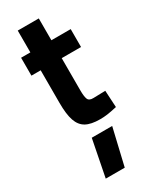

<svg xmlns="http://www.w3.org/2000/svg" viewBox="-240 -694 845 1059"><g transform="rotate(-30 182.0 -164.0)"><path d="M340 -3Q300 6 277.5 9Q255 12 232 12Q174 12 142 -6Q110 -24 96 -65Q82 -106 82 -178V-386H23V-500H82V-639H216V-500H339V-386H216V-181Q216 -142 223 -124.5Q230 -107 258 -108L334 -110ZM140 77H270L215 311H94Z"/></g></svg>

Font: Cairo
Style: Bold
Weight: 700
Designer: Mohamed Gaber
Foundry: Kief Type Foundry
Version: Version 2.100